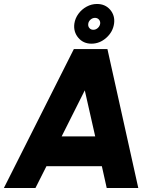

<svg xmlns="http://www.w3.org/2000/svg" viewBox="-50 -947 828 967"><path d="M322 -700H491L646.5 0H487.5L463 -110H184L128.5 0H-30.5ZM260.5 -260H429.5L377 -492ZM410.5 -727Q369.5 -727 344.2 -757Q319 -787 324.5 -828Q328.5 -855 345 -877.5Q361.5 -900 386.2 -913.5Q411 -927 438.5 -927Q480 -927 505 -897.8Q530 -868.5 524.5 -828Q518.5 -786 485.2 -756.5Q452 -727 410.5 -727ZM420 -797Q432.5 -797 442.5 -806Q452.5 -815 454.5 -827.5Q456 -839.5 448.5 -848.2Q441 -857 428.5 -857Q416 -857 406 -848.2Q396 -839.5 394.5 -827.5Q392.5 -815 400 -806Q407.5 -797 420 -797Z"/></svg>

Font: Urbanist Black
Style: Italic
Weight: 900
Italic angle: -8°
Designer: Corey Hu
Foundry: Corey Hu
Version: Version 1.330; ttfautohint (v1.8.4.7-5d5b)